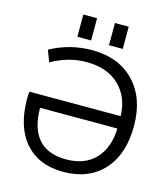

<svg xmlns="http://www.w3.org/2000/svg" viewBox="-134 -1041 1014 1157"><g transform="rotate(15 372.5 -462.5)"><path d="M617.2 -325.2H134.8Q135.7 -196.3 193.4 -130.9Q251 -65.4 366.2 -65.4Q482.4 -65.4 547.9 -134.8Q613.3 -204.1 617.2 -325.2ZM617.2 -402.3Q613.3 -522.5 538.6 -593.3Q463.9 -664.1 335.9 -664.1Q221.7 -664.1 117.2 -603.5L89.8 -675.8Q210.9 -742.2 349.6 -742.2Q515.6 -742.2 612.8 -640.6Q710 -539.1 710 -365.2Q710 -188.5 618.7 -88.4Q527.3 11.7 368.2 11.7Q215.8 11.7 130.4 -85.4Q44.9 -182.6 44.9 -362.3Q44.9 -377.9 47.9 -402.3ZM241.2 -796.9V-935.5H327.1V-796.9ZM438.5 -796.9V-935.5H524.4V-796.9Z"/></g></svg>

Font: Nasu
Style: Regular
Weight: 400
Designer: Ryoko NISHIZUKA (kana &amp; ideographs); Paul D. Hunt (Latin, Greek &amp; Cyrillic); Wenlong ZHANG (bopomofo); Sandoll C
Version: Version 2014.1215